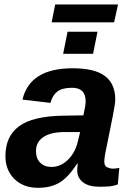

<svg xmlns="http://www.w3.org/2000/svg" viewBox="-20 -851 596 880"><path d="M435.5 4.9Q386.7 4.9 360.4 -15.6Q334 -36.1 334 -69.8Q334 -86.4 336.4 -101.1H333.5Q292.5 -37.6 252.4 -13.9Q212.4 9.8 154.8 9.8Q86.4 9.8 45.7 -31Q4.9 -71.8 4.9 -135.7Q4.9 -226.1 67.1 -272.2Q129.4 -318.4 269 -320.8L362.3 -322.3Q372.6 -368.7 372.6 -386.2Q372.6 -448.7 310.5 -448.7Q264.6 -448.7 242.2 -430.9Q219.7 -413.1 211.4 -379.4L83 -394.5Q116.7 -538.1 313 -538.1Q414.1 -538.1 461.2 -502.4Q508.3 -466.8 508.3 -394Q508.3 -376 496.6 -317.4L461.9 -145Q458 -121.6 458 -109.9Q458 -89.8 471.7 -84Q485.4 -78.1 496.6 -78.1Q512.7 -78.1 526.9 -81.5L520 -5.9Q499.5 2 478.5 3.4Q457.5 4.9 435.5 4.9ZM145 -158.7Q145 -124.5 164.3 -105.2Q183.6 -85.9 216.3 -85.9Q255.4 -85.9 287.6 -115.2Q322.3 -146 336.4 -200.7L347.2 -245.6H268.1Q209 -244.1 177.2 -221.7Q145 -199.2 145 -158.7ZM426.8 -705.6 406.7 -604.5H269.5L289.6 -705.6ZM521 -830.6 502.9 -748.5H216.8L232.9 -830.6Z"/></svg>

Font: Arimo
Style: Bold Italic
Weight: 700
Italic angle: -12°
Designer: Steve Matteson
Foundry: Monotype Imaging Inc.
Version: Version 1.33